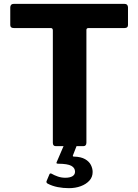

<svg xmlns="http://www.w3.org/2000/svg" viewBox="-20 -762 721 1001"><path d="M33.5 -723.6Q33.5 -731.9 38.2 -736.9Q42.9 -742 53.3 -742H627.4Q637.8 -742 642.5 -736.9Q647.3 -731.9 647.3 -723.6V-631.3Q647.3 -615.8 629.3 -615.8H441.9Q430.5 -615.8 430.5 -606.1V-18.6Q430.5 0 414.4 0H271.2Q255.5 0 255.5 -17.1V-603.2Q255.5 -615.8 244.8 -615.8H52.1Q33.5 -615.8 33.5 -631.3ZM463 134.7Q463 161.1 445.9 179.8Q428.9 198.4 401 208.7Q373.2 219 339.5 219Q309.6 219 281.1 213.5Q252.5 208 228 195.1Q219.7 189.6 222.9 182L237.6 147Q240.3 140.2 248.1 143.2Q263.1 151.9 281.5 158.3Q299.9 164.7 320.5 164.7Q344.7 164.7 358 156.6Q371.2 148.4 371.2 133.1Q371.2 113.4 351.9 102.6Q332.5 91.8 284.3 91.6Q278.1 91.6 275.5 89.7Q272.9 87.8 276 81.9L313.4 -5H380.9L360.5 47.2Q357.3 54.4 365.6 54.4Q402 55.3 423.5 67.7Q445 80.1 454 98.4Q463 116.6 463 134.7Z"/></svg>

Font: Libre Franklin Thin
Style: Regular
Weight: 100
Designer: Pablo Impallari, Rodrigo Fuenzalida, Nhung Nguyen
Foundry: Impallari Type
Version: Version 3.000